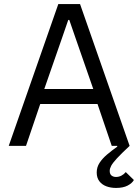

<svg xmlns="http://www.w3.org/2000/svg" viewBox="-20 -718 681 945"><path d="M23 0 267 -698H374L618 0Q576 39 555 62Q534 85 527 98.5Q520 112 520 123Q520 139 529 146Q538 153 551 153Q565 153 577.5 146.5Q590 140 599 129L639 168Q630 184 608 195.5Q586 207 551 207Q525 207 503.5 199Q482 191 469 174Q456 157 456 131Q456 105 470 83.5Q484 62 507 42.5Q530 23 557 4V0H530L460 -206H178L108 0ZM439 -280 351 -533 321 -620H316L286 -533L198 -280Z"/></svg>

Font: IBM Plex Sans
Style: Regular
Weight: 400
Designer: Mike Abbink, Paul van der Laan, Pieter van Rosmalen
Foundry: Bold Monday
Version: Version 3.201